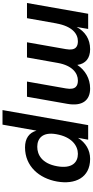

<svg xmlns="http://www.w3.org/2000/svg" viewBox="386 -942 756 1569"><g transform="rotate(90 764.5 -158.0)"><path d="M703 -318 647 0H771L829 -329C851 -452 801 -516 704 -516C622 -516 554 -476 511 -411C502 -480 455 -516 383 -516C299 -516 239 -475 201 -406L217 -500H93L5 0H129L172 -242V-240C195 -370 257 -416 317 -416C357 -416 397 -402 382 -318L326 0H450L495 -253C516 -370 578 -416 638 -416C678 -416 718 -402 703 -318Z M1185 16C1339 16 1438 -99 1464 -246C1490 -393 1433 -516 1279 -516C1206 -516 1146 -479 1107 -417L1122 -500H1003L880 200H999L1048 -78C1065 -17 1112 16 1185 16ZM1077 -239C1099 -367 1172 -416 1238 -416C1307 -416 1361 -369 1339 -246C1317 -123 1246 -84 1180 -84C1113 -84 1057 -126 1077 -239Z"/></g></svg>

Font: Uncut Sans Semibold
Style: Italic
Weight: 600
Italic angle: -10°
Designer: Kasper Nordkvist
Foundry: Uncut Type
Version: Version 1.111;FEAKit 1.0